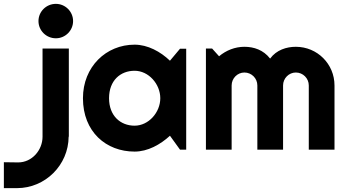

<svg xmlns="http://www.w3.org/2000/svg" viewBox="-168 -774 1796 993"><path d="M210 -665C210 -714 170 -754 121 -754C71 -754 31 -714 31 -665C31 -616 71 -576 121 -576C170 -576 210 -616 210 -665ZM-80 199C66 199 186 80 187 -67H188V-523H52V-67C52 3 -3 66 -74 66L-148 65V199Z M795 -522H763L711 -460C662 -507 596 -543 528 -543C381 -543 261 -429 261 -266C261 -92 381 10 528 10C596 10 661 -26 711 -72L763 0H795ZM661 -266C661 -193 601 -124 528 -124C455 -124 396 -175 396 -266C396 -358 455 -408 528 -408C601 -408 661 -339 661 -266Z M1562 -332C1562 -443 1473 -532 1362 -532C1314 -532 1262 -516 1229 -471C1194 -516 1145 -532 1096 -532C1048 -532 1002 -514 965 -483L929 -523H897V0H1030V-332C1030 -369 1060 -399 1096 -399C1133 -399 1163 -369 1163 -332V0H1296V-332C1296 -369 1326 -399 1362 -399C1399 -399 1429 -369 1429 -332V0H1562Z"/></svg>

Font: Righteous
Style: Regular
Weight: 400
Designer: Astigmatic (AOETI)
Foundry: Astigmatic (AOETI)
Version: Version 1.000